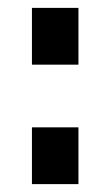

<svg xmlns="http://www.w3.org/2000/svg" viewBox="-20 -467 280 487"><path d="M61 -447H179V-303H61ZM61 -144H179V0H61Z"/></svg>

Font: Cairo SemiBold
Style: Regular
Weight: 600
Designer: Mohamed Gaber, Accademia di Belle Arti di Urbino and others
Foundry: Kief Type Foundry, Accademia di Belle Arti di Urbino and others
Version: Version 3.011